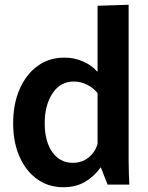

<svg xmlns="http://www.w3.org/2000/svg" viewBox="-20 -772 620 803"><path d="M245 11Q182 11 135 -23Q88 -57 61.5 -117Q35 -177 35 -256Q35 -337 62 -399Q89 -461 137 -496Q185 -531 249 -531Q292 -531 328.5 -514.5Q365 -498 386 -473H388V-748L518 -752V-145Q518 -126 518 -98.5Q518 -71 519 -44.5Q520 -18 521 0H430L402 -71H400Q374 -34 335.5 -11.5Q297 11 245 11ZM284 -91Q325 -91 353 -115.5Q381 -140 388 -172V-383Q370 -405 343.5 -418Q317 -431 289 -431Q232 -431 199.5 -381.5Q167 -332 167 -257Q167 -180 199 -135.5Q231 -91 284 -91Z"/></svg>

Font: Murecho Medium
Style: Regular
Weight: 500
Designer: Neil Summerour
Foundry: Positype
Version: Version 1.010; ttfautohint (v1.8.3)